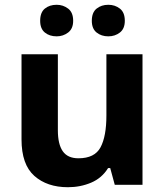

<svg xmlns="http://www.w3.org/2000/svg" viewBox="-20 -773 690 803"><path d="M576 -546V0H460L441 -70H432Q406 -28 361 -9Q316 10 264 10Q177 10 123.5 -37.5Q70 -85 70 -190V-546H222V-228Q222 -170 242.5 -140.5Q263 -111 308 -111Q376 -111 400.5 -157Q425 -203 425 -290V-546ZM148 -686Q148 -721 167.5 -737Q187 -753 217 -753Q244 -753 265 -737Q286 -721 286 -686Q286 -653 265 -637Q244 -621 217 -621Q187 -621 167.5 -637Q148 -653 148 -686ZM364 -686Q364 -721 384 -737Q404 -753 433 -753Q461 -753 481.5 -737Q502 -721 502 -686Q502 -653 481.5 -637Q461 -621 433 -621Q404 -621 384 -637Q364 -653 364 -686Z"/></svg>

Font: Noto Sans Meetei Mayek
Style: Bold
Weight: 700
Designer: Monotype Design Team and Neelakash Kshetrimayum
Foundry: Monotype Imaging Inc.
Version: Version 2.002; ttfautohint (v1.8.4.7-5d5b)